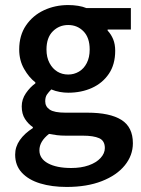

<svg xmlns="http://www.w3.org/2000/svg" viewBox="-20 -523 560 760"><path d="M244 217Q185 217 139 203Q93 189 66.5 160.5Q40 132 40 89Q40 58 58.5 31.5Q77 5 110 -16V-20Q92 -32 79 -52Q66 -72 66 -102Q66 -130 82.5 -154Q99 -178 120 -193V-197Q95 -216 75.5 -250Q56 -284 56 -327Q56 -383 83 -422.5Q110 -462 154 -482.5Q198 -503 250 -503Q270 -503 289 -500Q308 -497 322 -491H498V-406H406V-402Q420 -387 428 -367.5Q436 -348 436 -322Q436 -268 411 -231Q386 -194 344 -175Q302 -156 250 -156Q234 -156 217 -159Q200 -162 183 -169Q173 -159 166 -149Q159 -139 159 -122Q159 -101 177 -89Q195 -77 239 -77H326Q415 -77 460.5 -48.5Q506 -20 506 44Q506 92 474 131.5Q442 171 383 194Q324 217 244 217ZM250 -228Q273 -228 292.5 -239.5Q312 -251 323.5 -273.5Q335 -296 335 -327Q335 -374 310.5 -399Q286 -424 250 -424Q214 -424 189 -399Q164 -374 164 -327Q164 -296 176 -273.5Q188 -251 207 -239.5Q226 -228 250 -228ZM262 142Q301 142 331 131.5Q361 121 378 102.5Q395 84 395 63Q395 34 372.5 24Q350 14 308 14H241Q221 14 205 12Q189 10 174 7Q155 22 145.5 38Q136 54 136 72Q136 105 170 123.5Q204 142 262 142Z"/></svg>

Font: Source Sans 3 ExtraLight SemiBold
Style: Regular
Weight: 600
Version: Version 3.052;hotconv 1.1.0;makeotfexe 2.6.0